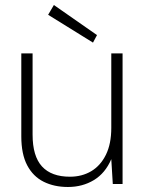

<svg xmlns="http://www.w3.org/2000/svg" viewBox="-20 -734 581 766"><path d="M251 12Q196 12 154 -9Q112 -30 88.5 -74.5Q65 -119 65 -190V-521H110V-197Q110 -111 147.5 -70Q185 -29 259 -29Q307 -29 344 -51Q381 -73 402.5 -116.5Q424 -160 424 -224V-521H469V0H430L424 -99Q400 -43 354.5 -15.5Q309 12 251 12ZM351 -564 172 -675 195 -714 367 -594Z"/></svg>

Font: DM Sans 10pt ExtraLight
Style: Regular
Weight: 250
Version: Version 4.004;gftools[0.9.30]